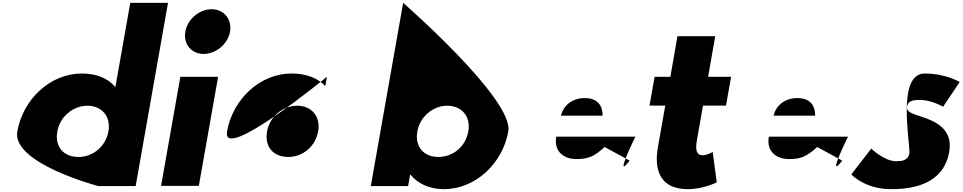

<svg xmlns="http://www.w3.org/2000/svg" viewBox="-20 -1311 6783 1353"><path d="M102 -385C62 -160 672 0 672 0H936L1164 -1291H898L793 -697C741 -759 661 -793 557 -793C332 -793 142 -610 102 -385ZM384 -385C403 -491 496 -566 597 -566C696 -566 763 -491 744 -385C725 -280 637 -205 533 -205C425 -205 365 -280 384 -385Z M1471 -1246C1384 -1246 1301 -1175 1286 -1088C1271 -1001 1328 -931 1415 -931C1502 -931 1586 -1001 1601 -1088C1616 -1175 1558 -1246 1471 -1246ZM1251 -770H1517L1381 -1H1115Z M1580 -385C1540 -160 2284 -770 2284 -770L2272 -704C2219 -761 2139 -793 2035 -793C1810 -793 1620 -610 1580 -385ZM1862 -385C1881 -491 1974 -566 2075 -566C2174 -566 2241 -491 2222 -385C2203 -280 2115 -205 2011 -205C1903 -205 1843 -280 1862 -385Z M3562 -385C3602 -610 2821 -1291 2821 -1291L2593 0H2856L2870 -80H2873C2920 -21 3002 22 3107 22C3332 22 3522 -160 3562 -385ZM3280 -385C3261 -280 3176 -205 3068 -205C2964 -205 2902 -280 2921 -385C2940 -491 3033 -566 3132 -566C3233 -566 3299 -491 3280 -385Z M4458 -348C4462 -358 4299 -26 4417 -179L4241 -275C4164 -206 4125 -190 4039 -190C3971 -190 3879 -230 3900 -348ZM3933 -496C3950 -566 4010 -620 4102 -620C4180 -620 4228 -577 4226 -496Z M4704 -770H4593L4557 -567H4668L4616 -272C4592 -136 4615 22 4827 22C4937 22 5031 -26 5031 -26L5002 -241C5002 -241 4966 -217 4932 -217C4890 -217 4878 -251 4891 -323L4934 -567H5096L5132 -770H4970L5020 -1056H4754Z M5956 -348C5960 -358 5797 -26 5915 -179L5739 -275C5662 -206 5623 -190 5537 -190C5469 -190 5377 -230 5398 -348ZM5431 -496C5448 -566 5508 -620 5600 -620C5678 -620 5726 -577 5724 -496Z M6496 -793C6293 -793 6398 -286 6388 -230C6379 -179 6333 -175 6295 -175C6209 -175 6120 -264 6120 -264L5979 -82C5979 -82 6073 22 6259 22C6417 22 6629 -14 6669 -241C6697 -399 6575 -455 6479 -487C6417 -508 6365 -519 6372 -560C6378 -596 6404 -607 6463 -607C6544 -607 6626 -559 6626 -559L6743 -733C6743 -733 6645 -793 6496 -793Z"/></svg>

Font: Hussar Dziwak
Style: Kur
Weight: 400
Version: Version 1.022